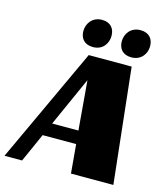

<svg xmlns="http://www.w3.org/2000/svg" viewBox="-168 -929 892 1024"><g transform="rotate(15 277.5 -417.5)"><path d="M485 -635H248L-47 0H50L121 -159H306L320 0H554ZM276 -504 299 -232H154ZM269 -835C216 -835 187 -794 187 -752C187 -713 209 -682 258 -682C311 -682 339 -722 339 -765C339 -804 317 -835 269 -835ZM481 -835C428 -835 399 -794 399 -752C399 -713 421 -682 470 -682C523 -682 552 -722 552 -765C552 -804 530 -835 481 -835Z"/></g></svg>

Font: Racing Sans One
Style: Regular
Weight: 400
Designer: Pablo Impallari, Rodrigo Fuenzalida
Foundry: Pablo Impallari, Rodrigo Fuenzalida
Version: Version 1.001